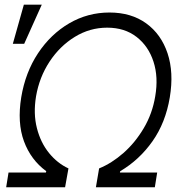

<svg xmlns="http://www.w3.org/2000/svg" viewBox="-20 -790 784 810"><path d="M6 0 16 -62.1H173.7L175.1 -67.8Q110.1 -115.4 81.1 -193.9Q52.2 -272.4 69.6 -379.6Q87 -484.7 140.4 -565.3Q193.9 -646 272 -691.6Q350.1 -737.2 441.8 -737.2Q533.4 -737.2 596.6 -691.6Q659.8 -646 686.8 -565.3Q713.8 -484.7 696.4 -379.6Q678.6 -272.4 623.2 -193.9Q567.8 -115.4 487.2 -67.8L485.8 -62.1H643.1L633.2 0H384.6L398.1 -79.5Q451 -100.9 500.7 -144.5Q550.4 -188.2 586.6 -249.5Q622.9 -310.7 634.9 -383.9Q648.8 -464.5 627.5 -530Q606.2 -595.5 555.9 -634.4Q505.7 -673.3 432.2 -673.3Q358.7 -673.3 295.5 -634.4Q232.2 -595.5 189.1 -530Q146 -464.5 132.1 -383.9Q120 -310.7 135.7 -249.5Q151.3 -188.2 186.8 -144.5Q222.3 -100.9 268.8 -79.5L254.6 0ZM34.1 -605.1 80.6 -770.2H156.2L82 -605.1Z"/></svg>

Font: Inter UI Light
Style: Italic
Weight: 300
Italic angle: 9.39999°
Designer: Rasmus Andersson
Foundry: rsms
Version: 3.2;8d6f07862